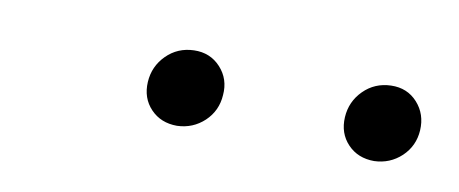

<svg xmlns="http://www.w3.org/2000/svg" viewBox="-27 -781 476 199"><g transform="rotate(10 211.0 -681.5)"><path d="M125 -681.2Q126 -697.8 137.7 -709.5Q149.4 -721.2 166.5 -721.7Q183.6 -722.2 194.6 -710.2Q205.6 -698.2 204.1 -681.2Q203.1 -664.6 191.2 -653.3Q179.2 -642.1 162.6 -641.6Q145.5 -641.6 134.8 -652.8Q124 -664.1 125 -681.2ZM332.5 -680.7Q333.5 -697.3 345.2 -709Q356.9 -720.7 374 -721.2Q391.1 -721.7 401.9 -709.7Q412.6 -697.8 411.6 -680.7Q410.6 -664.1 398.7 -652.8Q386.7 -641.6 370.1 -641.1Q353 -641.1 342.3 -652.3Q331.5 -663.6 332.5 -680.7Z"/></g></svg>

Font: TypoPRO Roboto
Style: Italic
Weight: 300
Italic angle: -12°
Designer: Google
Version: Version 2.136; 2016